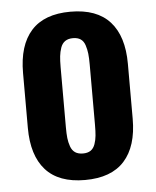

<svg xmlns="http://www.w3.org/2000/svg" viewBox="-47 -627 549 677"><g transform="rotate(-5 227.5 -289.0)"><path d="M227.1 8.8Q134.3 8.8 88.1 -42.7Q42 -94.2 42 -191.9V-386.2Q42 -483.9 88.1 -535.4Q134.3 -586.9 227.1 -586.9Q320.3 -586.9 366.7 -535.4Q413.1 -483.9 413.1 -386.2V-191.9Q413.1 -94.2 366.7 -42.7Q320.3 8.8 227.1 8.8ZM228 -85Q244.6 -85 255.1 -92Q265.6 -99.1 270.8 -113.8Q275.9 -128.4 277.3 -143.6Q278.8 -158.7 278.8 -182.1V-395Q278.8 -418.5 277.1 -433.8Q275.4 -449.2 270.5 -464.1Q265.6 -479 255.1 -486.1Q244.6 -493.2 228 -493.2Q210.9 -493.2 200.2 -485.8Q189.5 -478.5 184.3 -463.9Q179.2 -449.2 177.5 -433.8Q175.8 -418.5 175.8 -395V-182.1Q175.8 -159.2 177.5 -144Q179.2 -128.9 184.3 -114.3Q189.5 -99.6 200.2 -92.3Q210.9 -85 228 -85Z"/></g></svg>

Font: Oswald Medium
Style: Regular
Weight: 500
Designer: Vernon Adams
Foundry: Vernon Adams
Version: Version 4.103